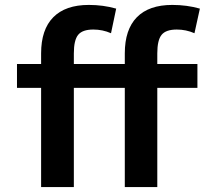

<svg xmlns="http://www.w3.org/2000/svg" viewBox="-20 -760 896 780"><path d="M280 -403V0H147V-403H49V-500H147V-543Q147 -640 196.5 -690Q246 -740 341 -740Q399 -740 452 -725L431 -625Q397 -640 359 -640Q315 -640 297.5 -618.5Q280 -597 280 -543V-500H487V-543Q487 -640 536 -690Q585 -740 680 -740Q739 -740 792 -725L770 -625Q736 -640 698 -640Q654 -640 636.5 -618.5Q619 -597 619 -543V-500H782V-403H619V0H487V-403Z"/></svg>

Font: Mplus 1p Bold
Style: Bold
Weight: 700
Version: Version 1.061